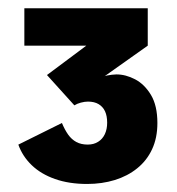

<svg xmlns="http://www.w3.org/2000/svg" viewBox="-20 -720 430 466"><path d="M191.5 -273.5Q147.6 -273.5 113.6 -285.5Q79.6 -297.4 57.1 -319Q34.6 -340.6 24.5 -369L130.3 -421.5Q137.1 -405.1 145.4 -393.3Q153.8 -381.5 165.4 -375.3Q176.9 -369.1 192.9 -369.1Q207.5 -369.1 218.1 -375.8Q228.8 -382.4 234.5 -394.5Q240.1 -406.6 240.1 -422.1Q240.1 -438.6 234.9 -449.9Q229.6 -461.1 219.4 -467.2Q209.1 -473.4 193.5 -473.4Q185.4 -473.4 176.2 -470.9Q167.1 -468.5 160.5 -464.3L94 -537.9L189.5 -609.2H39.1V-700H338.6V-609.2L234 -535.1Q235.5 -535.9 240.4 -536.9Q245.3 -537.8 251.5 -538.6Q257.6 -539.4 262.6 -539.4Q285.1 -539.4 307.9 -527.5Q330.7 -515.6 346.4 -489.6Q362 -463.6 362 -421.4Q362 -385.2 349.1 -357.7Q336.3 -330.2 313 -311.5Q289.8 -292.7 258.7 -283.1Q227.6 -273.5 191.5 -273.5Z"/></svg>

Font: Trispace Thin
Style: Regular
Weight: 100
Designer: Tyler Finck
Foundry: Etcetera Type Company
Version: Version 1.210